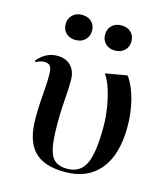

<svg xmlns="http://www.w3.org/2000/svg" viewBox="-113 -835 810 936"><g transform="rotate(15 292.0 -367.0)"><path d="M302 14Q195 14 145.5 -38Q96 -90 96 -203Q96 -251 98.5 -287Q101 -323 103.5 -355Q106 -387 106 -425Q106 -454 97.5 -466.5Q89 -479 68 -479Q46 -479 26 -466L21 -473Q63 -524 121 -524Q165 -524 190 -497.5Q215 -471 215 -426Q215 -387 212.5 -355.5Q210 -324 208 -288.5Q206 -253 206 -201Q206 -126 215 -83Q224 -40 246.5 -22Q269 -4 308 -4Q373 -4 400 -59Q427 -114 427 -246Q427 -295 419 -344.5Q411 -394 397.5 -435Q384 -476 366 -501L474 -520L480 -515Q508 -473 524 -410.5Q540 -348 540 -278Q540 -137 478 -61.5Q416 14 302 14ZM384 -621Q355 -621 336.5 -638.5Q318 -656 318 -684Q318 -712 336 -730Q354 -748 384 -748Q415 -748 433 -730.5Q451 -713 451 -685Q451 -657 432.5 -639Q414 -621 384 -621ZM185 -621Q156 -621 137.5 -638.5Q119 -656 119 -684Q119 -712 137.5 -730Q156 -748 185 -748Q216 -748 234 -730.5Q252 -713 252 -685Q252 -657 233.5 -639Q215 -621 185 -621Z"/></g></svg>

Font: Literata 72pt Medium
Style: Regular
Weight: 500
Designer: Latin by Veronika Burian and Jose Scaglione. Greek by Irene Vlachou. Cyrillic by Vera Evstafieva.
Foundry: TypeTogether
Version: Version 3.002